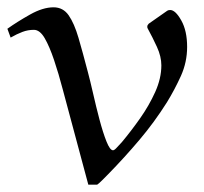

<svg xmlns="http://www.w3.org/2000/svg" viewBox="-40 -489 553 520"><path d="M413.1 -460Q416 -461.9 420.9 -461.9Q435.1 -461.9 450.9 -433.8Q466.8 -405.8 466.8 -361.8Q466.8 -320.8 450 -283.4Q433.1 -246.1 412.1 -211.9Q377.9 -157.7 337.4 -109.9Q296.9 -62 252.9 -17.1Q245.1 -9.3 236.1 -0.2Q227.1 8.8 223.1 11.2H199.2L129.9 -247.1Q118.7 -290 106.4 -326.4Q94.2 -362.8 81.1 -385.5Q67.9 -408.2 51.8 -408.2Q35.6 -408.2 20.8 -402.6Q5.9 -397 -11.2 -387.2L-20 -411.1Q6.8 -430.2 41.5 -449.7Q76.2 -469.2 105 -469.2Q130.9 -469.2 146 -447.5Q161.1 -425.8 172.6 -386.5Q184.1 -347.2 198.2 -293Q204.1 -271 212.2 -235.6Q220.2 -200.2 229.5 -165Q238.8 -129.9 248.3 -106Q257.8 -82 266.1 -82Q270 -82 277.1 -90.1Q284.2 -98.1 290 -104Q314.9 -133.8 339.4 -168.5Q363.8 -203.1 380.4 -240Q397 -276.9 397 -312Q397 -335.9 385 -362.1Q373 -388.2 359.9 -412.1Q358.9 -413.1 358.9 -417Q358.9 -420.9 362.8 -424.8Z"/></svg>

Font: Aref Ruqaa
Style: Regular
Weight: 400
Designer: Abdullah Aref
Version: Version 1.002